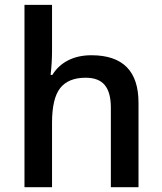

<svg xmlns="http://www.w3.org/2000/svg" viewBox="-20 -780 675 800"><path d="M557.1 0H441.9V-332Q441.9 -394.5 416.7 -425.3Q391.6 -456.1 336.9 -456.1Q264.6 -456.1 230.7 -412.8Q196.8 -369.6 196.8 -268.1V0H82V-759.8H196.8V-566.9Q196.8 -520.5 190.9 -467.8H198.2Q221.7 -506.8 263.4 -528.3Q305.2 -549.8 360.8 -549.8Q557.1 -549.8 557.1 -352.1Z"/></svg>

Font: f0_41340          
Style: Regular
Weight: 600
Foundry: Ascender Corporation
Version: Version 1.10